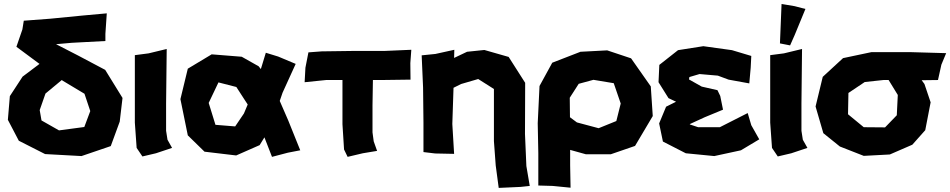

<svg xmlns="http://www.w3.org/2000/svg" viewBox="-20 -752 4662 942"><path d="M283.2 -359.4 287.1 -356.4 394.5 -292 422.9 -207 393.6 -128.9 269.5 -112.3 183.6 -161.1 174.8 -211.9 203.1 -293ZM503.9 -686.5 385.7 -675.8 226.6 -660.2 96.7 -650.4 89.8 -607.4 60.5 -522.5 173.8 -438.5 90.8 -376 28.3 -280.3 18.6 -164.1 72.3 -61.5 201.2 3.9 379.9 13.7 523.4 -35.2 567.4 -155.3 581.1 -271.5 496.1 -409.2 363.3 -479.5 254.9 -535.2 332 -542 497.1 -550.8V-585.9Z M641.6 -481.4V-285.2V-150.4L650.4 -26.4L678.7 15.6L745.1 0L824.2 -26.4L801.8 -66.4L794.9 -110.4V-244.1L797.9 -511.7L709 -490.2Z M1176.8 -267.6 1195.3 -239.3 1176.8 -195.3 1133.8 -131.8 1037.1 -139.6 1003.9 -247.1 1051.8 -347.7 1139.6 -325.2ZM1284.2 -493.2 1259.8 -413.1 1249 -426.8 1166 -473.6 1018.6 -485.4 901.4 -415 865.2 -265.6 901.4 -87.9 983.4 -7.8 1138.7 10.7 1253.9 -40 1277.3 -78.1 1314.5 17.6 1392.6 -2.9 1453.1 -14.6 1394.5 -160.2 1352.5 -256.8 1366.2 -296.9 1430.7 -438.5 1344.7 -474.6Z M1493.2 -495.1 1478.5 -419.9 1474.6 -348.6 1580.1 -359.4H1660.2V-278.3V-142.6L1668 -18.6L1685.5 17.6L1759.8 0L1830.1 -11.7L1813.5 -58.6L1807.6 -102.5V-236.3L1809.6 -359.4H1850.6L1994.1 -361.3L1993.2 -442.4L1998 -507.8L1864.3 -502H1707L1558.6 -500Z M2048.8 -480.5 2055.7 -322.3 2057.6 -150.4V-5.9L2115.2 1L2208 2.9L2199.2 -143.6L2205.1 -321.3L2242.2 -339.8L2326.2 -364.3L2403.3 -315.4V-59.6L2412.1 59.6L2426.8 169.9L2534.2 165L2579.1 160.2L2562.5 62.5L2555.7 -94.7L2556.6 -345.7L2475.6 -472.7L2356.4 -506.8L2271.5 -498L2208 -467.8L2209 -507.8L2116.2 -487.3Z M2775.4 -272.5 2819.3 -340.8 2891.6 -360.4 2991.2 -343.8 3025.4 -244.1 3003.9 -158.2 2917 -123 2810.5 -151.4 2776.4 -176.8ZM2621.1 158.2 2691.4 160.2 2779.3 168.9 2777.3 58.6V-16.6L2854.5 4.9H2976.6L3095.7 -36.1L3182.6 -182.6L3172.9 -328.1L3076.2 -465.8L2959 -504.9L2828.1 -498L2689.5 -444.3L2627 -330.1L2618.2 -147.5L2621.1 0Z M3666 -477.5 3571.3 -505.9 3430.7 -525.4 3306.6 -505.9 3214.8 -433.6 3210.9 -348.6 3259.8 -270.5 3296.9 -252.9 3248 -228.5 3213.9 -146.5 3232.4 -57.6 3344.7 0 3484.4 13.7 3615.2 -14.6 3705.1 -68.4 3666 -137.7 3648.4 -197.3 3511.7 -127.9H3405.3L3364.3 -141.6L3365.2 -143.6L3437.5 -176.8L3527.3 -213.9L3513.7 -281.2L3500 -309.6L3422.9 -327.1L3360.4 -362.3L3362.3 -374L3412.1 -388.7L3502 -380.9L3554.7 -361.3L3656.2 -342.8L3663.1 -419.9Z M3814.5 -732.4 3810.5 -633.8 3806.6 -539.1 3856.4 -529.3 3878.9 -580.1 3931.6 -708 3878.9 -721.7ZM3758.8 -481.4V-285.2V-150.4L3767.6 -26.4L3795.9 15.6L3862.3 0L3941.4 -26.4L3918.9 -66.4L3912.1 -110.4V-244.1L3915 -511.7L3826.2 -490.2Z M4622.1 -491.2 4451.2 -496.1H4254.9L4116.2 -466.8L4016.6 -375L3981.4 -229.5L4019.5 -98.6L4100.6 -33.2L4217.8 12.7L4345.7 5.9L4456.1 -42L4519.5 -113.3L4545.9 -250L4515.6 -339.8L4502 -358.4L4582 -359.4L4598.6 -434.6ZM4384.8 -286.1 4379.9 -186.5 4322.3 -127 4217.8 -127.9 4140.6 -191.4 4142.6 -295.9 4222.7 -349.6 4314.5 -359.4H4339.8Z"/></svg>

Font: MaokenAssortedSans-TC
Style: Regular
Weight: 500
Version: Version 0.83